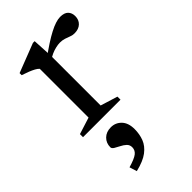

<svg xmlns="http://www.w3.org/2000/svg" viewBox="-221 -495 820 820"><g transform="rotate(-45 189.0 -85.5)"><path d="M319 -432.5Q344.5 -432.5 356 -420.5Q367.5 -408.5 367.5 -389Q367.5 -366.5 353 -352.8Q338.5 -339 313 -339Q302 -339 291 -343.2Q280 -347.5 267.8 -351.5Q255.5 -355.5 241 -355.5Q229.5 -355.5 215.5 -352.2Q201.5 -349 188 -343Q174.5 -337 164.5 -329L153.5 -346.5Q183 -368.5 207.8 -384.5Q232.5 -400.5 253 -411.2Q273.5 -422 290 -427.2Q306.5 -432.5 319 -432.5ZM174 -344.5V-42.5L251.5 -18.5V0H25V-18.5L101 -42.5V-337Q94.5 -344 84.2 -349.5Q74 -355 59.8 -360.8Q45.5 -366.5 27 -372.5V-385L158.5 -436H169ZM74.5 231.5Q114 220 128.8 208.5Q143.5 197 143.5 179Q143.5 164.5 133.5 155.2Q123.5 146 110.2 139.5Q97 133 87 126.8Q77 120.5 77 113Q77 87.5 94 70.8Q111 54 139 54Q167 54 186.2 74Q205.5 94 205.5 131.5Q205.5 162 195.5 188Q185.5 214 159.5 233.8Q133.5 253.5 85 265Z"/></g></svg>

Font: Newsreader 16pt
Style: Regular
Weight: 400
Designer: Hugues Gentile
Foundry: Production Type
Version: Version 1.003